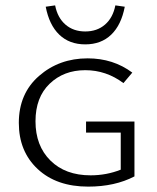

<svg xmlns="http://www.w3.org/2000/svg" viewBox="-20 -688 584 714"><path d="M150 -663 185 -668Q194 -622 223.5 -596.5Q253 -571 297 -571Q341 -571 370.5 -596.5Q400 -622 409 -668L444 -663Q431 -595 393.5 -559Q356 -523 297 -523Q238 -523 200.5 -559Q163 -595 150 -663ZM300 -236H480V-32Q407 6 308 6Q190 6 120 -59.5Q50 -125 50 -231Q50 -340 125 -405.5Q200 -471 306 -471Q401 -471 472 -418L439 -379Q375 -427 297 -427Q217 -427 164.5 -376.5Q112 -326 112 -237Q112 -146 167.5 -91Q223 -36 317 -36Q376 -36 429 -57V-195H300Z"/></svg>

Font: EauTestSC Semilight
Style: Regular
Weight: 300
Designer: Christian Thalmann (Catharsis Fonts)
Version: Version 0.001;PS 000.001;hotconv 1.0.88;makeotf.lib2.5.64775